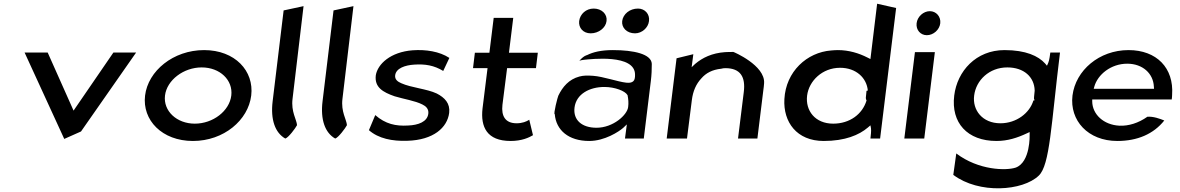

<svg xmlns="http://www.w3.org/2000/svg" viewBox="-20 -754 6337 1031"><path d="M236 -472H112L325 -8L415 -48L711 -472H589L375 -160Z M866 -241C876 -324 966 -392 1063 -392C1161 -392 1232 -324 1222 -241C1212 -158 1124 -90 1026 -90C929 -90 856 -158 866 -241ZM759 -241C743 -109 850 3 1016 3C1182 3 1313 -109 1329 -241C1345 -373 1242 -485 1076 -485C910 -485 775 -373 759 -241Z M1512 -10C1529 -15 1567 -66 1575 -82C1573 -112 1542 -154 1551 -224L1610 -721L1503 -698L1444 -210C1432 -112 1457 -41 1512 -10Z M1780 -10C1797 -15 1835 -66 1843 -82C1841 -112 1810 -154 1819 -224L1878 -721L1771 -698L1712 -210C1700 -112 1725 -41 1780 -10Z M1961 -55C2012 -10 2087 5 2167 2C2308 -2 2382 -69 2392 -148C2398 -199 2368 -230 2325 -252C2272 -277 2188 -283 2135 -307C2116 -315 2099 -327 2102 -350C2107 -388 2156 -404 2204 -407C2263 -411 2311 -403 2360 -373L2393 -443C2340 -478 2266 -489 2196 -484C2077 -475 2008 -410 1998 -350C1990 -285 2036 -259 2099 -237C2148 -222 2209 -213 2248 -193C2267 -184 2283 -169 2280 -144C2275 -100 2226 -82 2171 -80C2105 -76 2050 -88 1995 -136Z M2754 -92C2694 -92 2671 -130 2678 -191L2703 -388H2858L2868 -471H2713L2736 -658H2631L2608 -471H2530L2520 -388H2598L2571 -171C2560 -73 2594 3 2722 3C2783 3 2822 -16 2842 -28L2822 -111C2807 -101 2784 -92 2754 -92Z M3090 -641C3086 -605 3111 -575 3152 -575C3195 -575 3233 -605 3237 -641C3242 -678 3211 -708 3168 -708C3127 -708 3095 -679 3090 -641ZM3321 -641C3317 -605 3346 -575 3390 -575C3427 -575 3461 -605 3465 -641C3470 -678 3443 -708 3406 -708C3362 -708 3326 -679 3321 -641ZM3132 -458H3131C3116 -453 3105 -443 3091 -428C3097 -430 3107 -432 3117 -433C3149 -436 3392 -466 3390 -352C3390 -345 3390 -338 3388 -331C3383 -310 3361 -308 3343 -310C3297 -315 3220 -343 3164 -347C3134 -349 3113 -349 3091 -343C3035 -328 3001 -288 2978 -240C2975 -235 2950 -139 2959 -141C2966 -55 3033 3 3144 3C3227 3 3303 -47 3326 -67L3346 -86L3336 -10H3437L3475 -320C3479 -352 3480 -382 3480 -411C3478 -464 3383 -485 3271 -485C3207 -485 3164 -474 3132 -458ZM3183 -68C3105 -68 3057 -109 3065 -176C3074 -250 3147 -287 3225 -287C3283 -287 3337 -265 3349 -244L3350 -243V-242C3354 -223 3356 -201 3353 -179C3348 -137 3273 -68 3183 -68Z M4047 -10 4079 -270C4081 -283 4082 -294 4083 -307C4090 -403 3918 -476 3918 -475C3903 -475 3887 -475 3873 -474C3803 -469 3752 -444 3713 -411L3694 -393L3703 -463L3613 -441L3560 -10H3669L3695 -216C3701 -265 3718 -303 3746 -333C3771 -362 3805 -380 3853 -385C3860 -387 3867 -388 3875 -388C3957 -388 3984 -340 3974 -260L3943 -10Z M4403 3C4518 3 4593 -29 4640 -69L4654 -81L4657 -65C4659 -51 4656 -27 4654 -10H4706L4792 -711L4690 -734L4654 -437L4638 -445C4593 -468 4539 -485 4479 -485C4466 -485 4455 -484 4443 -483C4313 -473 4200 -370 4192 -222C4185 -99 4258 3 4403 3ZM4633 -266C4632 -260 4632 -253 4631 -246C4630 -234 4627 -224 4633 -215V-214C4611 -141 4543 -90 4454 -90C4357 -90 4304 -160 4314 -241C4324 -320 4396 -390 4491 -390C4578 -390 4634 -335 4640 -268Z M4902 -629C4898 -593 4923 -565 4957 -565C4992 -565 5025 -594 5029 -629C5033 -665 5007 -694 4973 -694C4939 -694 4906 -665 4902 -629ZM4943 -10 5000 -474H4893L4836 -10Z M5529 -214C5509 -147 5438 -92 5352 -92C5255 -92 5201 -163 5211 -241C5221 -323 5292 -392 5389 -392C5478 -392 5534 -341 5536 -268V-267C5535 -258 5534 -248 5533 -237C5532 -229 5531 -222 5536 -216ZM5558 189C5618 132 5624 -83 5672 -472H5620C5618 -458 5615 -431 5609 -417L5602 -401L5592 -413C5556 -453 5489 -485 5374 -485C5221 -485 5120 -372 5104 -241C5086 -95 5174 3 5331 3C5391 3 5443 -14 5494 -38L5509 -45V-30C5509 -30 5514 117 5434 146C5383 163 5235 161 5115 70L5099 185C5237 289 5472 272 5558 189Z M5845 -209V-220H6272C6273 -229 6274 -236 6274 -245C6284 -389 6191 -485 6040 -485C5882 -485 5756 -376 5739 -241C5723 -107 5822 3 5980 3C6087 3 6174 -34 6232 -107C6210 -116 6172 -130 6141 -127C6093 -93 6040 -77 5992 -79C5906 -83 5846 -140 5845 -209ZM6176 -289 6177 -277H5853L5856 -288C5874 -354 5946 -412 6033 -412C6116 -412 6173 -359 6176 -289Z"/></svg>

Font: Bluebird
Style: LiExtObl
Weight: 300
Designer: Jasper
Foundry: Cannot Into Space Fonts
Version: Version 0.98